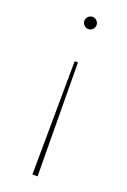

<svg xmlns="http://www.w3.org/2000/svg" viewBox="-134 -567 509 767"><g transform="rotate(20 121.0 -183.0)"><path d="M128 -329H114L110 154H132ZM121 -520C107 -520 95 -508 95 -494C95 -480 107 -468 121 -468C135 -468 147 -480 147 -494C147 -508 135 -520 121 -520Z"/></g></svg>

Font: Chess Sans Thin
Style: Regular
Weight: 100
Designer: Wolf Bōese
Foundry: Wolf Bōese
Version: Version 7.223;Glyphs 3.3 (3306)